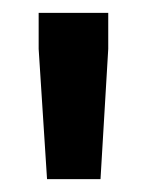

<svg xmlns="http://www.w3.org/2000/svg" viewBox="-20 -708 228 298"><path d="M40 -632V-688H148V-632L136 -430H53Z"/></svg>

Font: Saira ExtraCondensed
Style: Bold
Weight: 700
Width: 2
Designer: Hector Gatti with collaboration of the Omnibus-Type team
Foundry: Omnibus-Type
Version: Version 0.072; ttfautohint (v1.8)